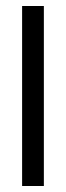

<svg xmlns="http://www.w3.org/2000/svg" viewBox="-20 -620 220 640"><path d="M53.7 0V-600H126.2V0Z"/></svg>

Font: Big Shoulders Display SC Thin
Style: Regular
Weight: 100
Designer: Patric King
Foundry: XO Type Co
Version: Version 2.002